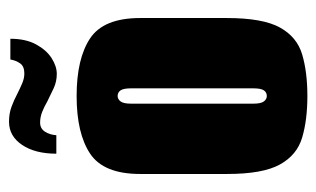

<svg xmlns="http://www.w3.org/2000/svg" viewBox="-158 -536 702 426"><g transform="rotate(-90 193.0 -323.0)"><path d="M193 8Q140 8 101 -3.5Q62 -15 41 -53Q20 -91 20 -170V-363Q20 -444 65 -474Q110 -504 193 -504Q276 -504 321 -474Q366 -444 366 -363V-171Q366 -91 345 -53Q324 -15 285 -3.5Q246 8 193 8ZM193 -82Q201 -82 205.5 -88.5Q210 -95 210 -112V-383Q210 -400 205.5 -406.5Q201 -413 193 -413Q186 -413 181 -406.5Q176 -400 176 -383V-112Q176 -95 181 -88.5Q186 -82 193 -82ZM242 -548Q225 -548 210 -555Q195 -562 181 -569Q169 -576 157.5 -580.5Q146 -585 134 -585Q121 -585 114 -574.5Q107 -564 106 -549H65Q65 -596 84.5 -625Q104 -654 136 -654Q154 -654 169 -648.5Q184 -643 197 -636Q209 -630 220.5 -625Q232 -620 243 -620Q259 -620 265.5 -629.5Q272 -639 274 -651H320Q320 -617 307.5 -594Q295 -571 277 -559.5Q259 -548 242 -548Z"/></g></svg>

Font: Alumni Sans Thin Black
Style: Regular
Weight: 900
Version: Version 1.018